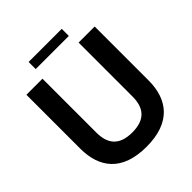

<svg xmlns="http://www.w3.org/2000/svg" viewBox="-244 -1056 1225 1225"><g transform="rotate(-45 368.5 -443.5)"><path d="M368 14C586 14 676 -104 676 -277V-763H531V-277C531 -182 491 -115 368 -115C245 -115 205 -182 205 -277V-763H60V-277C60 -104 149 14 368 14ZM218 -837H517V-901H218Z"/></g></svg>

Font: Swile Sans
Style: Bold
Weight: 700
Designer: Lord
Foundry: Lord
Version: Version 1.477;FEAKit 1.0